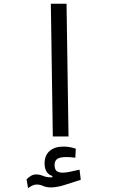

<svg xmlns="http://www.w3.org/2000/svg" viewBox="-20 -713 626 1003"><path d="M255.9 0 245.6 -693.4H327.6L337.9 0ZM126.5 269.5 118.7 223.6Q130.4 212.4 142.3 205.3Q154.3 198.2 168.9 198.2Q186.5 198.2 204.8 205.8Q223.1 213.4 244.1 213.4Q249.5 213.4 253.9 212.9L253.4 206.5Q212.9 192.9 212.9 141.1Q212.9 99.1 239 75.9Q265.1 52.7 312.5 52.7Q330.1 52.7 346.7 55.9Q363.3 59.1 376 64L373.5 110.8Q361.8 109.4 350.3 108.4Q338.9 107.4 327.6 107.4Q292.5 107.4 278.8 117.4Q265.1 127.4 265.1 147.9Q265.1 170.4 275.1 179.7Q285.2 189 309.1 189Q324.2 189 347.9 183.8Q371.6 178.7 395.5 173.3L401.9 226.1Q363.8 238.8 320.3 252.4Q276.9 266.1 246.6 266.1Q222.7 266.1 205.8 258.5Q189 251 172.4 251Q160.2 251 149.7 256.1Q139.2 261.2 126.5 269.5Z"/></svg>

Font: Cascadia Mono SemiLight
Style: Regular
Weight: 350
Monospace: yes
Designer: Aaron Bell
Foundry: Saja Typeworks
Version: Version 2404.023; ttfautohint (v1.8.4)